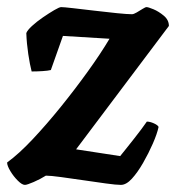

<svg xmlns="http://www.w3.org/2000/svg" viewBox="-33 -520 500 540"><path d="M37 0Q29 0 17 -12Q5 -24 -4 -39Q-13 -54 -13 -63Q20 -87 59 -128.5Q98 -170 138 -219.5Q178 -269 214 -319Q250 -369 275 -411L144 -419L110 -323Q102 -321 86.5 -320Q71 -319 56 -319Q51 -338 46.5 -368Q42 -398 41 -427Q44 -435 57 -447Q70 -459 87.5 -471Q105 -483 119.5 -491.5Q134 -500 139 -500Q146 -500 172.5 -497Q199 -494 232.5 -490Q266 -486 295.5 -483Q325 -480 338 -480Q343 -480 351.5 -485Q360 -490 368 -495Q376 -500 379 -500Q384 -500 398.5 -494Q413 -488 427.5 -476Q442 -464 442 -447L181 -100L305 -81Q313 -91 323.5 -104Q334 -117 344.5 -130.5Q355 -144 364.5 -156.5Q374 -169 380 -178Q389 -178 400 -173Q411 -168 413 -163Q409 -144 397 -116.5Q385 -89 369.5 -62Q354 -35 338 -17.5Q322 0 307 0Q294 0 265 -4Q236 -8 202 -13Q168 -18 138.5 -22Q109 -26 96 -26Q80 -16 61.5 -8Q43 0 37 0Z"/></svg>

Font: Texturina Medium 12pt ExtraBold
Style: Italic
Weight: 800
Italic angle: -11°
Version: Version 1.002